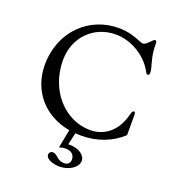

<svg xmlns="http://www.w3.org/2000/svg" viewBox="-176 -907 1186 1302"><g transform="rotate(20 416.5 -256.0)"><path d="M72.8 -356C72.8 -175.8 189 -29.8 380.4 3.9L354.5 137.2C364.7 133.3 382.8 129.4 399.9 129.4C442.4 129.4 465.8 150.4 465.8 186.5C465.8 209 449.7 226.1 424.3 226.1C402.8 226.1 386.7 220.7 365.2 201.7C350.6 188 339.8 182.6 327.1 182.6C311 182.6 301.8 195.8 301.8 207.5C301.8 245.6 367.7 258.8 401.9 258.8C466.8 258.8 531.2 219.7 531.2 170.9C531.2 125.5 476.6 95.7 417.5 95.7C414.1 95.7 410.6 95.7 406.7 96.2L426.3 9.3C439.9 10.3 453.1 11.2 467.3 11.2C582.5 11.2 685.5 -28.3 760.3 -98.6V-236.8C760.3 -253.9 759.3 -265.6 750 -265.6C739.3 -265.6 735.4 -253.4 731 -236.8C694.8 -91.8 596.2 -44.9 512.7 -44.9C329.6 -44.9 177.7 -209.5 177.7 -428.2C177.7 -598.1 301.8 -714.4 456.1 -714.4C565.4 -714.4 682.1 -648.4 736.8 -543C741.2 -534.2 745.1 -531.7 752 -531.7C759.3 -531.7 763.7 -537.1 763.7 -552.2C763.7 -566.9 756.8 -587.9 746.6 -627.9C735.4 -670.4 731.4 -701.7 731.4 -745.6C731.4 -763.7 728 -769.5 719.2 -769.5C713.4 -769.5 708 -765.6 685.1 -741.7C668.5 -724.6 657.7 -719.2 647.5 -719.2C640.6 -719.2 631.3 -722.7 619.1 -727.5C587.4 -740.2 536.1 -762.2 459 -762.2C248 -762.2 72.8 -599.1 72.8 -356Z"/></g></svg>

Font: Stoke
Style: Light
Weight: 300
Designer: Nicole Fally
Foundry: Nicole Fally
Version: Version 1.001